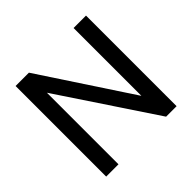

<svg xmlns="http://www.w3.org/2000/svg" viewBox="-173 -875 1049 1049"><g transform="rotate(-45 352.0 -350.0)"><path d="M80 -700H183L528 -176V-700H624V0H543L175 -553V0H80Z"/></g></svg>

Font: Cabin
Style: Regular
Weight: 400
Designer: Pablo Impallari
Foundry: Pablo Impallari. http://www.impallari.com Igino Marini. http://www.ikern.com
Version: Version 2.001